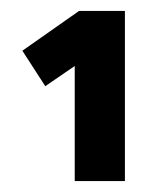

<svg xmlns="http://www.w3.org/2000/svg" viewBox="-20 -810 305 352"><path d="M21 -717 125 -790H209V-478H117V-689L63 -652Z"/></svg>

Font: TypoPRO Titillium Text
Style: 800 wt
Weight: 800
Designer: Accademia di Belle Arti di Urbino and others
Foundry: Accademia di Belle Arti di Urbino and others.
Version: Version 25.000